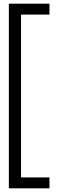

<svg xmlns="http://www.w3.org/2000/svg" viewBox="-20 -820 355 1040"><path d="M28 -800H248V-741H94V141H248V200H28Z"/></svg>

Font: Aspekta 300
Style: Regular
Weight: 300
Designer: Ivo Dolenc
Version: Version 2.000